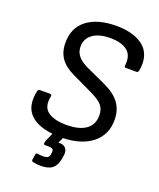

<svg xmlns="http://www.w3.org/2000/svg" viewBox="-156 -761 869 1052"><g transform="rotate(20 278.0 -234.5)"><path d="M209 196.8Q185.5 196.8 165 191.9Q154.8 189 155.8 181.2L161.1 148.9Q162.6 139.2 170.9 140.1Q188 143.1 205.1 143.1Q238.3 143.1 241.2 121.1L243.2 107.9Q245.1 92.8 238.5 87.4Q231.9 82 213.9 82H194.8Q184.6 82 186 71.8Q187.5 60.5 191.9 51.8L210.9 9.8Q166.5 4.9 133.3 -8.3Q100.1 -21.5 77.6 -44.9Q55.2 -68.4 48.8 -102.1Q42.5 -135.7 51.8 -181.2Q54.7 -191.9 65.9 -191.9H123Q128.4 -191.9 131.3 -188.5Q134.3 -185.1 132.8 -180.2Q119.6 -116.7 156.2 -89.4Q192.9 -62 265.1 -62Q339.8 -62 378.9 -90.3Q418 -118.7 418 -171.9Q418 -208 398.4 -230.7Q378.9 -253.4 329.1 -276.9L210.9 -333Q157.7 -358.4 132.3 -394.5Q106.9 -430.7 106.9 -484.9Q106.9 -571.8 168.9 -618.9Q231 -666 339.8 -666Q389.6 -666 429.4 -654.8Q469.2 -643.6 497.6 -621.1Q525.9 -598.6 537.1 -562Q548.3 -525.4 539.1 -478Q536.1 -466.8 527.8 -466.8H464.8Q455.6 -466.8 457 -479Q463.9 -538.1 429.9 -564.9Q396 -591.8 331.1 -591.8Q265.6 -591.8 228.8 -565.4Q191.9 -539.1 191.9 -492.2Q191.9 -461.4 210.7 -438Q229.5 -414.6 270 -396L380.9 -345.2Q445.3 -315.9 475.1 -275.6Q504.9 -235.4 504.9 -176.8Q504.9 -92.3 443.6 -41.7Q382.3 8.8 272.9 12.2L257.8 43.9H266.1Q291 43.9 303 60.1Q314.9 76.2 309.1 106.9L306.2 123Q298.8 162.1 276.4 179.4Q253.9 196.8 209 196.8Z"/></g></svg>

Font: Sofia Sans
Style: Italic
Weight: 400
Italic angle: -9°
Designer: Botio Nikoltchev, Ani Petrova
Foundry: lettersoup
Version: Version 4.100